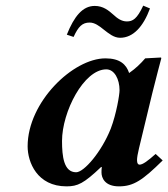

<svg xmlns="http://www.w3.org/2000/svg" viewBox="-20 -651 597 681"><path d="M430 -575C411 -575 396 -586 382 -599C365 -614 346 -630 316 -630C273 -630 243 -593 217 -528L241 -520C258 -557 272 -571 298 -571C316 -571 332 -559 348 -546C366 -532 384 -517 406 -517C452 -517 488 -556 512 -621L488 -631C466 -584 451 -575 430 -575ZM340 -39C340 -21 351 10 402 10C454 10 486 -12 557 -82L532 -105C503.5 -79.5 486 -67 475 -67C470 -67 466 -71 466 -83C466 -92 468.4 -105.9 473 -125L520.3 -321C529.7 -359.9 552 -443.8 552 -443.8C552 -445.8 551.8 -447 550 -447L495 -444C479.2 -425.6 461.1 -408 438 -392C428 -422 406 -444 354 -444C239 -444 78 -289 78 -132C78 -76 111.5 10 216 10C255.5 10 277 0 339 -59L341 -58C340 -52.3 340 -43 340 -39ZM373 -195C340 -112 278 -40 250 -40C206 -40 200 -97 200 -151C200 -254 277 -405 357 -405C386 -405 404 -370 404 -331C404 -315 393 -248 373 -195Z"/></svg>

Font: Linux Libertine O
Style: Bold Italic
Weight: 700
Italic angle: -11.5°
Designer: Philipp H. Poll
Foundry: Philipp H. Poll
Version: Version 4.1.0